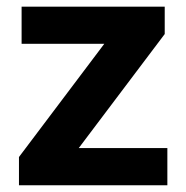

<svg xmlns="http://www.w3.org/2000/svg" viewBox="-20 -548 549 568"><path d="M212.9 -109.9 467.3 -447.3V-528.3H43.9V-418.5H288.6L36.1 -83.5V0H475.1V-109.9Z"/></svg>

Font: Vazirmatn
Style: Bold
Weight: 700
Designer: Saber Rastikerdar
Foundry: Saber Rastikerdar
Version: Version 33.003